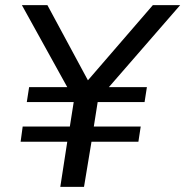

<svg xmlns="http://www.w3.org/2000/svg" viewBox="-20 -725 719 745"><path d="M214 0 241 -175H60L68 -234H251L266 -329H84L93 -387H249L247 -376L65 -705H164L330 -397H307L573 -705H679L393 -376L394 -387H550L541 -329H359L344 -234H526L517 -175H335L306 0Z"/></svg>

Font: Mulish ExtraLight Medium
Style: Italic
Weight: 500
Italic angle: -9°
Version: Version 3.603